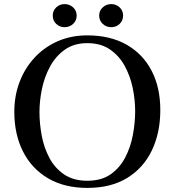

<svg xmlns="http://www.w3.org/2000/svg" viewBox="-20 -915 860 939"><path d="M641 -372Q641 -427 629 -485Q617 -543 590 -592.5Q563 -642 518 -673Q473 -704 407 -704Q342 -704 297 -672Q252 -640 224.5 -589Q197 -538 185 -479.5Q173 -421 173 -367Q173 -311 184 -252Q195 -193 221.5 -143Q248 -93 293.5 -62Q339 -31 407 -31Q476 -31 521 -62.5Q566 -94 592.5 -145Q619 -196 630 -256Q641 -316 641 -372ZM764 -377Q764 -266 723 -180Q682 -94 602.5 -45Q523 4 407 4Q295 4 215 -43Q135 -90 92.5 -174Q50 -258 50 -368Q50 -446 75.5 -513.5Q101 -581 148.5 -632.5Q196 -684 261.5 -713Q327 -742 407 -742Q519 -742 599 -696.5Q679 -651 721.5 -569Q764 -487 764 -377ZM355 -839Q355 -814 337.5 -798Q320 -782 296 -782Q272 -782 255 -798Q238 -814 238 -839Q238 -863 255 -879Q272 -895 296 -895Q320 -895 337.5 -879Q355 -863 355 -839ZM582 -839Q582 -814 565 -798Q548 -782 524 -782Q500 -782 482.5 -798Q465 -814 465 -839Q465 -863 482.5 -879Q500 -895 524 -895Q548 -895 565 -879Q582 -863 582 -839Z"/></svg>

Font: Kaisei Tokumin Medium
Style: Regular
Weight: 500
Designer: Font-Kai,
Foundry: KAZUO KANAI
Version: Version 5.003